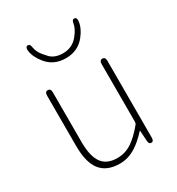

<svg xmlns="http://www.w3.org/2000/svg" viewBox="-190 -909 956 1039"><g transform="rotate(-30 288.5 -389.0)"><path d="M255 13Q174 13 135 -36Q96 -85 96 -188V-503Q96 -527 114 -527Q132 -527 132 -503V-192Q132 -104 162 -62Q192 -20 258 -20Q306 -20 348 -47Q387 -73 431 -126Q437 -133 437 -142V-503Q437 -527 455 -527Q473 -527 473 -503V-24Q473 0 458 0Q442 1 441 -23L437 -85Q437 -90 434 -86Q392 -40 353 -16Q306 13 255 13ZM167 -682Q133 -724 128 -765Q125 -789 140 -791Q155 -793 158 -770Q163 -738 186 -711Q194 -702 202 -693Q230 -658 287 -658Q344 -658 380 -702Q410 -738 415 -770Q418 -793 433 -791Q448 -789 445 -765Q440 -724 406 -682Q362 -627 286.5 -627Q211 -627 167 -682Z"/></g></svg>

Font: Resource Han Rounded KR ExtraLight
Style: Regular
Weight: 250
Designer: Cyano Hao (round all glyphs); Ryoko NISHIZUKA 西塚涼子 (kana, bopomofo & ideographs); Paul D. Hunt (Latin, Greek & Cyrillic)
Foundry: Cyano Hao
Version: 0.990